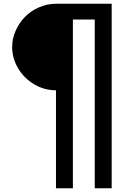

<svg xmlns="http://www.w3.org/2000/svg" viewBox="-20 -773 706 1025"><path d="M44.9 -522Q44.9 -566.4 63.5 -608.6Q82 -650.9 113 -682.6Q144 -714.4 187.7 -733.6Q231.4 -752.9 278.8 -752.9H576.2V231.9H485.8V-668.9H369.1V231.9H278.8V-291Q215.8 -291 161.6 -323.5Q107.4 -356 76.2 -409.2Q44.9 -462.4 44.9 -522Z"/></svg>

Font: Standard
Style: Regular
Weight: 400
Designer: Bryce Wilner
Version: Version 2.000;PS 2.0;hotconv 16.6.51;makeotf.lib2.5.65220 DE